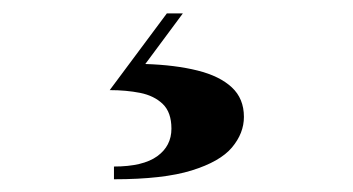

<svg xmlns="http://www.w3.org/2000/svg" viewBox="-20 -24 540 294"><path d="M154.5 250.5V231Q199 231 220.8 215.2Q242.5 199.5 242.5 173Q242.5 148 229.2 135.2Q216 122.5 194.5 118.2Q173 114 148 114L235.5 -3.5H260L202.5 74Q248.5 75.5 282.5 84Q316.5 92.5 335 109.8Q353.5 127 353.5 155Q353.5 180 335.2 201.8Q317 223.5 273.5 237Q230 250.5 154.5 250.5Z"/></svg>

Font: Bodoni Moda
Style: Bold
Weight: 700
Designer: Owen Earl
Foundry: indestructible type
Version: Version 2.005